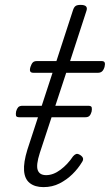

<svg xmlns="http://www.w3.org/2000/svg" viewBox="-20 -750 450 786"><path d="M158 16Q123 16 102 -0.5Q81 -17 78.5 -51Q76 -85 92 -137L195 -452H117Q106 -452 103.5 -458.5Q101 -465 105 -477Q109 -489 114.5 -494.5Q120 -500 131 -500H211L279 -709Q283 -721 289.5 -725.5Q296 -730 310 -730Q326 -730 332 -724Q338 -718 334 -706L267 -500H396Q406 -500 408.5 -494Q411 -488 408 -476Q404 -463 397.5 -457.5Q391 -452 381 -452H251L143 -124Q127 -74 134.5 -53.5Q142 -33 169 -33Q198 -33 227.5 -55Q257 -77 279 -110Q285 -117 291.5 -119.5Q298 -122 309 -115Q319 -108 320 -101Q321 -94 316 -87Q300 -60 276.5 -37Q253 -14 223.5 1Q194 16 158 16ZM60 -270Q47 -270 45.5 -276.5Q44 -283 46 -294Q49 -305 54.5 -311Q60 -317 73 -317H341Q354 -317 355.5 -310Q357 -303 355 -293Q352 -282 346.5 -276Q341 -270 329 -270Z"/></svg>

Font: Playwrite CU ExtraLight
Style: Regular
Weight: 250
Designer: Veronika Burian, José Scaglione
Foundry: TypeTogether
Version: Version 1.002